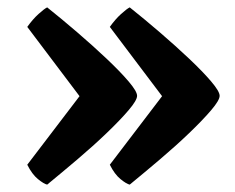

<svg xmlns="http://www.w3.org/2000/svg" viewBox="-20 -520 637 521"><path d="M108 -19Q99 -21 83 -34Q67 -47 54 -73L224 -296L223 -223L54 -447Q69 -468 84.5 -482Q100 -496 108 -500Q147 -469 190 -432Q233 -395 269.5 -360.5Q306 -326 329 -299Q352 -272 352 -260Q352 -248 329 -221Q306 -194 269.5 -159Q233 -124 190 -87.5Q147 -51 108 -19ZM332 -19Q323 -21 307 -34Q291 -47 278 -73L448 -296L447 -223L278 -447Q293 -468 308.5 -482Q324 -496 332 -500Q371 -469 414 -432Q457 -395 493.5 -360.5Q530 -326 553 -299Q576 -272 576 -260Q576 -248 553 -221Q530 -194 493.5 -159Q457 -124 414 -87.5Q371 -51 332 -19Z"/></svg>

Font: Texturina Medium 12pt Black
Style: Regular
Weight: 900
Version: Version 1.002